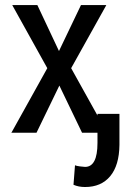

<svg xmlns="http://www.w3.org/2000/svg" viewBox="-20 -522 516 755"><path d="M127.4 -501 211.9 -321.3 297.9 -501 298.3 -502H299.8H394.5H397.9L396.5 -499L259.8 -253.9L399.4 -2.9L400.9 0H397.9H303.7H302.7L302.2 -1L213.4 -185.5L124 -1L123.5 0H122.6H27.8H24.4L26.4 -2.9L166 -253.9L29.8 -499L28.3 -502H31.2H125.5H127ZM449.7 -74.2V47.9Q448.7 128.4 413.3 170.9Q377.9 213.4 314.5 213.4Q289.1 213.4 269 204.6L274.9 127.9Q279.8 130.4 294.2 132.3Q308.6 134.3 314.5 134.3Q363.3 134.3 363.3 40V-74.2Z"/></svg>

Font: MAUL Condensed
Style: Condensed Regular
Weight: 400
Designer: MAUL
Version: Version 1.0; 2020; ttfautohint (v1.8.3)